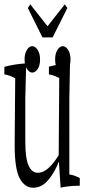

<svg xmlns="http://www.w3.org/2000/svg" viewBox="-27 -880 400 890"><path d="M41 -208V-214.8Q42 -370.6 43.5 -517.1Q18.6 -531.2 -6.8 -535.2Q-6.8 -557.6 -6.8 -570.3Q41.5 -583 89.4 -585.9Q91.8 -587.4 94.2 -578.6Q92.3 -506.8 90.3 -424.8Q90.3 -330.1 90.3 -225.6Q90.3 -146.5 105 -113.8Q119.6 -79.1 148.9 -79.1Q166.5 -79.1 183.6 -90.3Q213.9 -109.9 245.1 -160.6Q246.1 -344.2 247.6 -518.1Q222.7 -531.7 199.7 -535.2Q199.7 -557.6 199.7 -570.8Q245.1 -583.5 292 -585.9Q294.4 -586.9 297.4 -578.6Q295.9 -506.8 294.4 -424.8Q294.4 -252.9 294.4 -71.3Q318.8 -67.9 342.8 -54.7Q342.8 -42 342.8 -19Q340.8 -19 338.4 -19Q296.4 -19 253.9 -10.3Q250 -74.7 246.1 -129.9Q242.2 -126.5 238.3 -112.8Q222.2 -78.6 205.1 -56.2Q185.5 -29.8 166.3 -19.8Q147 -9.8 127 -9.8Q87.9 -9.8 64.5 -53Q41 -96.2 41 -208ZM288.8 -648.9Q299.8 -631.8 299.8 -604Q299.8 -576.2 288.8 -559.8Q277.8 -543.5 264.2 -543.5Q250.5 -543.5 239.5 -560.3Q228.5 -577.1 228.5 -604.5Q228.5 -631.8 239.5 -648.9Q250.5 -666 264.2 -666Q277.8 -666 288.8 -648.9ZM147.5 -648.9Q158.7 -631.8 158.7 -604Q158.7 -576.2 147.5 -559.8Q136.2 -543.5 122.6 -543.5Q108.9 -543.5 97.9 -560.3Q86.9 -577.1 86.9 -604.5Q86.9 -631.8 97.7 -648.9Q108.4 -666 122.3 -666Q136.2 -666 147.5 -648.9ZM193.4 -758.3 273.4 -859.9 285.2 -842.8 216.8 -706.5H169.9L102.1 -842.8L113.3 -859.9Z"/></svg>

Font: Scarab Serif
Style: Condensed-Light
Weight: 300
Designer: John Roberts
Foundry: Scarab
Version: 1.0